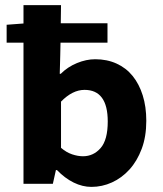

<svg xmlns="http://www.w3.org/2000/svg" viewBox="-20 -720 640 752"><path d="M338 12Q303 12 268.5 -5Q234 -22 203 -54H199L187 0H72V-553H6V-623L72 -628V-700H219L218 -629H401V-553H217L216 -504L214 -431H218Q245 -458 281.5 -473Q318 -488 353 -488Q399 -488 436.5 -471Q474 -454 499.5 -422.5Q525 -391 539 -346.5Q553 -302 553 -247Q553 -185 535 -137Q517 -89 487 -56Q457 -23 418.5 -5.5Q380 12 338 12ZM305 -108Q346 -108 374 -140Q402 -172 402 -244Q402 -368 311 -368Q264 -368 219 -322V-141Q240 -123 262.5 -115.5Q285 -108 305 -108Z"/></svg>

Font: Source Code Pro
Style: Bold
Weight: 700
Monospace: yes
Designer: Paul D. Hunt, Teo Tuominen
Foundry: Adobe Systems Incorporated
Version: Version 2.030;PS 1.000;hotconv 16.6.51;makeotf.lib2.5.65220